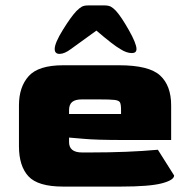

<svg xmlns="http://www.w3.org/2000/svg" viewBox="-20 -689 703 709"><path d="M50 -149V-300Q50 -368 86 -408Q122 -448 213 -448H420Q530 -448 571 -410.5Q612 -373 612 -300V-172H437Q334 -172 287.5 -176.5Q241 -181 235 -181V-166Q234 -126 283 -126H314Q453 -126 563 -136L623 -41Q623 -24 577.5 -12Q532 0 426 0H213Q120 0 85 -38Q50 -76 50 -149ZM427 -268V-282Q427 -304 423 -311Q419 -318 403.5 -320Q388 -322 341 -322H283Q258 -322 246.5 -312.5Q235 -303 235 -282V-268ZM262 -648Q274 -660 282.5 -664.5Q291 -669 306 -669H366Q381 -669 390 -664Q399 -659 409 -648Q428 -627 456 -577.5Q484 -528 484 -508Q484 -493 467 -493Q447 -493 424 -508Q399 -522 336 -576L242 -508Q218 -490 200 -490Q182 -490 182 -508Q182 -530 212 -578.5Q242 -627 262 -648Z"/></svg>

Font: Gold Bold
Style: Regular
Weight: 400
Designer: jaiki
Version: Version 1.000